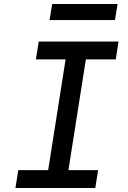

<svg xmlns="http://www.w3.org/2000/svg" viewBox="-20 -937 640 957"><path d="M227 -837H553L566 -917H240ZM57 0H455L469 -89H321L408 -641H557L571 -730H173L159 -641H307L220 -89H71Z"/></svg>

Font: JetBrains Mono Medium
Style: Italic
Weight: 436
Italic angle: -9°
Monospace: yes
Designer: Philipp Nurullin, Konstantin Bulenkov
Foundry: JetBrains
Version: Version 2.305